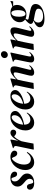

<svg xmlns="http://www.w3.org/2000/svg" viewBox="1556 -2296 976 4128"><g transform="rotate(-90 2044.0 -232.0)"><path d="M171 15Q108 15 69 -10Q30 -35 30 -81Q30 -105 47 -123Q64 -141 91 -141Q141 -141 153 -80L159 -52Q164 -31 171.5 -18Q179 -5 201 -5Q226 -5 245 -26Q264 -47 264 -84Q264 -112 246.5 -138Q229 -164 188 -195Q147 -227 122 -261.5Q97 -296 97 -344Q97 -386 118.5 -420.5Q140 -455 181 -475.5Q222 -496 278 -496Q343 -496 380.5 -470Q418 -444 418 -403Q418 -381 405 -366.5Q392 -352 366 -352Q318 -352 301 -410L291 -438Q286 -458 279 -466Q272 -474 257 -474Q241 -474 224 -456.5Q207 -439 207 -401Q207 -365 228.5 -335.5Q250 -306 293 -274Q337 -241 357.5 -210Q378 -179 378 -135Q378 -94 354 -60Q330 -26 284 -5.5Q238 15 171 15Z M620 15Q546 15 499 -35Q452 -85 452 -175Q452 -239 474 -296.5Q496 -354 535.5 -399Q575 -444 626.5 -470Q678 -496 737 -496Q772 -496 802.5 -485Q833 -474 851.5 -454Q870 -434 869 -407Q868 -380 852 -364.5Q836 -349 810 -349Q782 -349 765 -366Q748 -383 738 -405L732 -422Q718 -455 707.5 -461.5Q697 -468 672 -447Q645 -424 621.5 -385Q598 -346 584 -299Q570 -252 570 -203Q570 -128 602.5 -92.5Q635 -57 690 -57Q726 -57 761 -80Q796 -103 826 -144L840 -134Q819 -95 786 -61Q753 -27 710.5 -6Q668 15 620 15Z M901 7 891 0 967 -366Q972 -392 964 -404.5Q956 -417 937 -425L922 -432L924 -442L1098 -497L1108 -488L1081 -323Q1102 -371 1130 -410Q1158 -449 1189 -472.5Q1220 -496 1251 -496Q1282 -496 1301 -479.5Q1320 -463 1320 -436Q1320 -408 1303.5 -390Q1287 -372 1259 -372Q1237 -372 1217 -383.5Q1197 -395 1178 -417Q1143 -391 1118 -349.5Q1093 -308 1072 -259L1062 -213Q1051 -160 1041 -107Q1031 -54 1021 0Z M1473 15Q1398 15 1351 -34Q1304 -83 1304 -173Q1304 -237 1326 -295Q1348 -353 1387.5 -398.5Q1427 -444 1479 -470Q1531 -496 1592 -496Q1655 -496 1688.5 -467.5Q1722 -439 1722 -392Q1722 -353 1685.5 -315Q1649 -277 1583 -246.5Q1517 -216 1428 -200Q1429 -131 1458 -99Q1487 -67 1538 -67Q1581 -67 1617 -90.5Q1653 -114 1678 -146L1688 -139Q1668 -100 1636.5 -65Q1605 -30 1564 -7.5Q1523 15 1473 15ZM1585 -469Q1562 -469 1535.5 -449Q1509 -429 1485.5 -394.5Q1462 -360 1446.5 -315.5Q1431 -271 1428 -221Q1538 -251 1584.5 -300Q1631 -349 1631 -411Q1631 -441 1618 -455Q1605 -469 1585 -469Z M1923 15Q1848 15 1801 -34Q1754 -83 1754 -173Q1754 -237 1776 -295Q1798 -353 1837.5 -398.5Q1877 -444 1929 -470Q1981 -496 2042 -496Q2105 -496 2138.5 -467.5Q2172 -439 2172 -392Q2172 -353 2135.5 -315Q2099 -277 2033 -246.5Q1967 -216 1878 -200Q1879 -131 1908 -99Q1937 -67 1988 -67Q2031 -67 2067 -90.5Q2103 -114 2128 -146L2138 -139Q2118 -100 2086.5 -65Q2055 -30 2014 -7.5Q1973 15 1923 15ZM2035 -469Q2012 -469 1985.5 -449Q1959 -429 1935.5 -394.5Q1912 -360 1896.5 -315.5Q1881 -271 1878 -221Q1988 -251 2034.5 -300Q2081 -349 2081 -411Q2081 -441 2068 -455Q2055 -469 2035 -469Z M2204 7 2195 0 2272 -368Q2281 -407 2244 -424L2227 -432L2228 -442L2414 -497L2423 -489L2400 -368Q2452 -427 2506 -461.5Q2560 -496 2608 -496Q2640 -496 2661 -476.5Q2682 -457 2682 -416Q2682 -395 2678 -372.5Q2674 -350 2668 -326L2615 -113Q2611 -97 2609 -86.5Q2607 -76 2607 -68Q2607 -47 2624 -47Q2652 -47 2695 -92L2705 -82Q2680 -45 2639 -15Q2598 15 2548 15Q2515 15 2497 -0.5Q2479 -16 2479 -44Q2479 -65 2484 -87.5Q2489 -110 2495 -134L2534 -290Q2542 -322 2547 -347Q2552 -372 2552 -393Q2552 -411 2544 -418.5Q2536 -426 2522 -426Q2498 -426 2465.5 -405Q2433 -384 2394 -339L2366 -213Q2355 -160 2345 -107Q2335 -54 2325 0Z M2929 -552Q2901 -552 2880.5 -570.5Q2860 -589 2860 -620Q2860 -655 2884.5 -677.5Q2909 -700 2940 -700Q2970 -700 2989 -681Q3008 -662 3008 -632Q3008 -598 2984 -575Q2960 -552 2929 -552ZM2836 15Q2805 15 2785 -1Q2765 -17 2765 -48Q2765 -66 2769 -91Q2773 -116 2778 -141L2825 -366Q2834 -407 2796 -424L2780 -432L2781 -443L2969 -497L2979 -488L2901 -126Q2897 -108 2895 -95.5Q2893 -83 2893 -71Q2893 -49 2913 -49Q2928 -49 2943 -58.5Q2958 -68 2981 -90L2990 -81Q2965 -44 2926.5 -14.5Q2888 15 2836 15Z M3042 7 3033 0 3110 -368Q3119 -407 3082 -424L3065 -432L3066 -442L3252 -497L3261 -489L3238 -368Q3290 -427 3344 -461.5Q3398 -496 3446 -496Q3478 -496 3499 -476.5Q3520 -457 3520 -416Q3520 -395 3516 -372.5Q3512 -350 3506 -326L3453 -113Q3449 -97 3447 -86.5Q3445 -76 3445 -68Q3445 -47 3462 -47Q3490 -47 3533 -92L3543 -82Q3518 -45 3477 -15Q3436 15 3386 15Q3353 15 3335 -0.5Q3317 -16 3317 -44Q3317 -65 3322 -87.5Q3327 -110 3333 -134L3372 -290Q3380 -322 3385 -347Q3390 -372 3390 -393Q3390 -411 3382 -418.5Q3374 -426 3360 -426Q3336 -426 3303.5 -405Q3271 -384 3232 -339L3204 -213Q3193 -160 3183 -107Q3173 -54 3163 0Z M3703 236Q3619 236 3570.5 210Q3522 184 3522 134Q3522 103 3544 77.5Q3566 52 3598.5 33Q3631 14 3665 3Q3631 -6 3612 -21.5Q3593 -37 3593 -61Q3593 -85 3621.5 -117.5Q3650 -150 3689 -180Q3660 -200 3645 -230Q3630 -260 3630 -293Q3630 -348 3658 -394Q3686 -440 3733.5 -468Q3781 -496 3838 -496Q3876 -496 3908.5 -485.5Q3941 -475 3963 -454Q3995 -459 4024.5 -469.5Q4054 -480 4081 -496L4088 -489L4078 -437H3978Q4002 -405 4002 -360Q4002 -299 3975.5 -252Q3949 -205 3902 -178.5Q3855 -152 3792 -152Q3744 -152 3707 -170L3692 -145Q3684 -133 3687 -121Q3690 -109 3708 -106L3872 -73Q3955 -56 3988.5 -29Q4022 -2 4022 45Q4022 101 3980.5 144Q3939 187 3867 211.5Q3795 236 3703 236ZM3810 -172Q3843 -172 3866.5 -210Q3890 -248 3890 -342Q3890 -406 3873 -441Q3856 -476 3830 -476Q3790 -475 3769 -429.5Q3748 -384 3748 -308Q3748 -253 3762.5 -212Q3777 -171 3810 -172ZM3623 99Q3623 149 3659 177.5Q3695 206 3756 206Q3833 206 3877 180Q3921 154 3921 105Q3921 76 3895.5 59Q3870 42 3806 30L3689 8Q3684 7 3680 6Q3654 22 3638.5 45.5Q3623 69 3623 99Z"/></g></svg>

Font: DM Serif Display
Style: Italic
Weight: 400
Italic angle: -12°
Designer: Colophon Foundry, Frank Grießhammer
Foundry: Colophon Foundry
Version: Version 5.100; ttfautohint (v1.8.2)